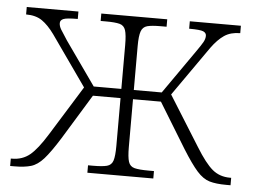

<svg xmlns="http://www.w3.org/2000/svg" viewBox="-44 -590 852 644"><g transform="rotate(5 382.5 -268.0)"><path d="M12 0V-25H16Q51 -25 76 -45.5Q101 -66 133 -118L236 -284L117 -453Q96 -482 75 -496.5Q54 -511 21 -511V-536H195V-511Q158 -511 147 -506.5Q136 -502 136 -492Q136 -482 142.5 -471Q149 -460 165 -436L268 -290H361V-438Q361 -472 356 -487.5Q351 -503 336 -507Q321 -511 290 -511H272V-536H494V-511H474Q444 -511 429 -507Q414 -503 408.5 -487.5Q403 -472 403 -438V-290H497L599 -436Q616 -460 622 -471Q628 -482 628 -492Q628 -502 617.5 -506.5Q607 -511 570 -511V-536H742V-511Q710 -511 688.5 -496.5Q667 -482 646 -453L529 -286L634 -118Q666 -66 690.5 -45.5Q715 -25 750 -25H754V0H740Q705 0 683 -6.5Q661 -13 640.5 -36Q620 -59 590 -107L497 -259H403V-98Q403 -64 408 -48.5Q413 -33 428.5 -29Q444 -25 476 -25H494V0H272V-25H289Q320 -25 335.5 -29Q351 -33 356 -48.5Q361 -64 361 -98V-259H268L175 -107Q145 -59 124.5 -36Q104 -13 82 -6.5Q60 0 26 0Z"/></g></svg>

Font: Noto Serif ExtraLight
Style: Regular
Weight: 200
Designer: Monotype Design Team
Foundry: Monotype Imaging Inc.
Version: Version 2.015; ttfautohint (v1.8.4.7-5d5b)